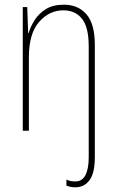

<svg xmlns="http://www.w3.org/2000/svg" viewBox="-20 -557 498 818"><path d="M301 241Q289 241 280 239Q271 237 263 234V208Q273 213 282.5 214.5Q292 216 301 216Q330 216 344 189Q358 162 358 113V-359Q358 -442 329 -477.5Q300 -513 250 -513Q190 -513 146.5 -463.5Q103 -414 103 -312V0H77V-527H96L100 -416H102Q110 -444 128 -472Q146 -500 176 -518.5Q206 -537 252 -537Q313 -537 348.5 -496Q384 -455 384 -366V114Q384 180 361.5 210.5Q339 241 301 241Z"/></svg>

Font: Noto Sans Lao Looped Condensed Thin
Style: Regular
Weight: 100
Width: 3
Designer: Mark Frömberg, Ben Mitchell
Foundry: The Fontpad Ltd
Version: Version 1.002; ttfautohint (v1.8.4.7-5d5b)